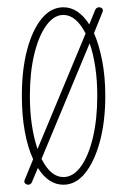

<svg xmlns="http://www.w3.org/2000/svg" viewBox="-20 -502 349 527"><path d="M57 5Q53 5 49 1.5Q45 -2 48 -9L71 -65Q56 -97 48 -141.5Q40 -186 40 -239Q40 -311 54.5 -365.5Q69 -420 94.5 -451Q120 -482 154 -482Q195 -482 225 -435L241 -474Q244 -482 252 -482Q257 -482 260.5 -478.5Q264 -475 261 -468L238 -411Q252 -379 260.5 -335Q269 -291 269 -239Q269 -168 254 -113Q239 -58 213.5 -26.5Q188 5 154 5Q113 5 84 -41L68 -3Q65 5 57 5ZM62 -239Q62 -196 67.5 -159Q73 -122 83 -93L215 -410Q189 -461 154 -461Q128 -461 107 -432Q86 -403 74 -353Q62 -303 62 -239ZM154 -16Q181 -16 202 -45Q223 -74 235 -124.5Q247 -175 247 -239Q247 -281 241.5 -318Q236 -355 226 -383L94 -66Q119 -16 154 -16Z"/></svg>

Font: Zen Loop
Style: Regular
Weight: 400
Designer: Yoshimichi Ohira
Foundry: A-1 Corp ZenFonts
Version: Version 1.000; ttfautohint (v1.8.3)